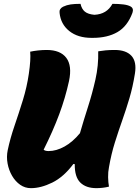

<svg xmlns="http://www.w3.org/2000/svg" viewBox="-20 -969 725 999"><path d="M141 10Q110 10 85 -7.5Q60 -25 43 -54Q26 -83 19.5 -118Q13 -153 20 -187Q33 -249 55.5 -314.5Q78 -380 99 -448Q120 -516 130 -585Q141 -660 137 -700Q155 -704 178 -706.5Q201 -709 223 -709Q294 -709 325 -668Q356 -627 339 -547Q320 -460 288 -374Q256 -288 207 -190Q215 -183 233 -183Q273 -183 315.5 -206.5Q358 -230 396 -276Q415 -342 437.5 -412Q460 -482 476.5 -555Q493 -628 491 -702Q509 -705 529 -707Q549 -709 577 -709Q636 -709 664 -678.5Q692 -648 682 -586Q671 -517 653.5 -458Q636 -399 616 -342.5Q596 -286 577.5 -227Q559 -168 547 -99Q542 -74 542.5 -47Q543 -20 547 2Q532 6 514.5 8Q497 10 482 10Q427 10 397.5 -19.5Q368 -49 369 -115L362 -116Q311 -48 252 -19Q193 10 141 10ZM565 -949Q597 -949 621.5 -946Q646 -943 660 -935Q677 -925 669 -902Q643 -832 591 -802Q539 -772 463 -772H456Q385 -772 340.5 -807.5Q296 -843 290 -902Q287 -923 308 -934Q327 -943 347.5 -946Q368 -949 399 -949Q405 -922 421.5 -908.5Q438 -895 471 -892Q536 -895 565 -949Z"/></svg>

Font: Recursive Sn Csl St Blk
Style: Italic
Weight: 900
Italic angle: -15°
Version: Version 1.079;hotconv 1.0.112;makeotfexe 2.5.65598; ttfautoh